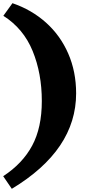

<svg xmlns="http://www.w3.org/2000/svg" viewBox="-20 -973 547 1203"><path d="M242 -340Q242 -513 184.5 -653.5Q127 -794 1 -874L58 -953Q178 -912 268 -831.5Q358 -751 407.5 -637.5Q457 -524 457 -388Q457 -33 54 210L0 131Q121 52 181.5 -60.5Q242 -173 242 -340Z"/></svg>

Font: Inknut Antiqua Black
Style: Regular
Weight: 900
Designer: Claus Eggers Sørensen
Foundry: Claus Eggers Sørensen
Version: Version 1.003; ttfautohint (v1.8.2) -l 8 -r 50 -G 200 -x 14 